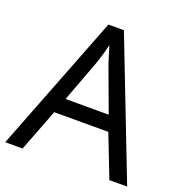

<svg xmlns="http://www.w3.org/2000/svg" viewBox="-129 -830 897 944"><g transform="rotate(20 319.5 -358.5)"><path d="M545 0 459 -221H176L91 0H0L279 -717H360L638 0ZM352 -517Q349 -525 342 -546Q335 -567 328.5 -589.5Q322 -612 318 -624Q311 -593 302 -563.5Q293 -534 287 -517L206 -301H432Z"/></g></svg>

Font: Noto Sans Carian
Style: Regular
Weight: 400
Designer: Monotype Design Team
Foundry: Monotype Imaging Inc.
Version: Version 2.002; ttfautohint (v1.8.4.7-5d5b)